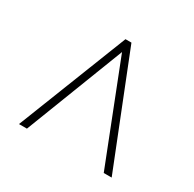

<svg xmlns="http://www.w3.org/2000/svg" viewBox="-107 -828 679 671"><g transform="rotate(30 232.5 -492.5)"><path d="M45 -271 219 -714H243L419 -271H387L231 -669L77 -271Z"/></g></svg>

Font: Noto Serif Tamil Condensed Thin
Style: Regular
Weight: 100
Width: 3
Designer: Indian Type Foundry, Tom Grace, and the Monotype Design Team
Foundry: Monotype Imaging Inc.
Version: Version 2.004; ttfautohint (v1.8.4.7-5d5b)